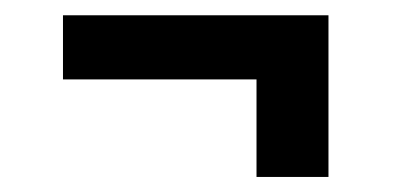

<svg xmlns="http://www.w3.org/2000/svg" viewBox="-20 -413 524 250"><path d="M407.7 -393.1V-309.6H62V-393.1ZM407.7 -355.5V-182.6H314V-355.5Z"/></svg>

Font: Roboto Condensed ExtraBold
Style: Regular
Weight: 800
Designer: Christian Robertson
Foundry: Google
Version: Version 3.008; 2023